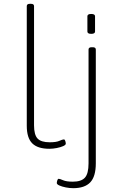

<svg xmlns="http://www.w3.org/2000/svg" viewBox="-20 -772 637 1004"><path d="M238 6Q177 6 148.5 -22.5Q120 -51 120 -114V-740Q120 -752 136 -752H142Q158 -752 158 -740V-117Q158 -67 176.5 -47.5Q195 -28 240 -28Q274 -28 290.5 -35.5Q307 -43 314 -43Q319 -43 321.5 -34.5Q324 -26 324 -21Q324 -14 310.5 -8Q297 -2 277 2Q257 6 238 6ZM363 212Q344 212 324 208Q304 204 290.5 198Q277 192 277 185Q277 180 279.5 171.5Q282 163 287 163Q293 163 310 170.5Q327 178 361 178Q405 178 424 157Q443 136 443 82V-513Q443 -525 459 -525H465Q481 -525 481 -513V82Q481 151 452 181.5Q423 212 363 212ZM457 -595Q437 -595 437 -607V-687Q437 -699 457 -699Q477 -699 477 -687V-607Q477 -595 457 -595Z"/></svg>

Font: Asap Semi Expanded Thin
Style: Regular
Weight: 100
Width: 6
Designer: Pablo Cosgaya
Foundry: Omnibus-Type
Version: Version 3.001; ttfautohint (v1.8.4.7-5d5b)